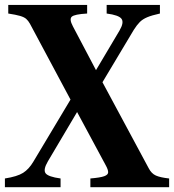

<svg xmlns="http://www.w3.org/2000/svg" viewBox="-26 -782 726 802"><path d="M-5.5 0V-36.5Q46 -44.5 70.5 -60Q95 -75.5 113.5 -107L268.5 -366L99 -683Q92 -695.5 83.5 -703Q75 -710.5 58 -715.5Q41 -720.5 8.5 -725.5V-761.5H338V-725.5Q285 -722.5 273.8 -712.2Q262.5 -702 278.5 -672L375 -489L473 -654Q493 -688 481.5 -703.5Q470 -719 419.5 -725.5V-761.5H642V-725.5Q608 -718 589 -710Q570 -702 558 -690Q546 -678 533 -657.5L402 -438.5L595 -79.5Q606.5 -57 625 -48.8Q643.5 -40.5 680.5 -36.5V0H351.5V-36.5Q393 -40 409.5 -46Q426 -52 425.8 -62.8Q425.5 -73.5 416.5 -90L296 -314L174 -108Q153.5 -73 164.5 -58.2Q175.5 -43.5 227 -36.5V0Z"/></svg>

Font: Libre Caslon Condensed
Style: Bold
Weight: 700
Designer: Pablo Impallari, Rodrigo Fuenzalida, Katja Schimmel, Ertekin Erdin
Foundry: Pablo Impallari, Rodrigo Fuenzalida
Version: Version 2.000; ttfautohint (v1.8.4.7-5d5b);gftools[0.9.33]